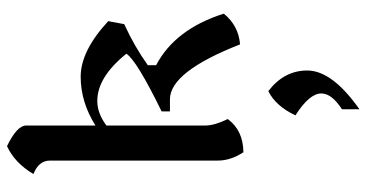

<svg xmlns="http://www.w3.org/2000/svg" viewBox="-276 -438 1075 564"><g transform="rotate(-90 262.0 -155.5)"><path d="M175.8 -380.9V-89.8Q175.8 -63.5 194.8 -24.4Q161.1 21 97.2 21.5Q72.8 -16.1 72.8 -53.2V-546.4Q72.8 -580.1 33.2 -595.2Q65.9 -650.4 115.2 -672.9Q175.8 -643.6 175.8 -616.7V-413.1Q244.6 -456.5 319.3 -456.5Q395 -456.5 482.4 -375.5L473.6 -328.6Q408.2 -298.8 353 -259.3V-234.9Q459 -179.2 504.4 -36.1Q469.2 7.3 414.1 11.7Q333.5 -194.3 252.9 -194.3H217.3V-218.8Q367.2 -292 386.7 -322.3Q317.9 -407.7 248 -407.7Q211.4 -407.7 175.8 -380.9ZM223.6 362.3V311Q270 280.8 270 250.5Q270 215.3 205.6 174.3Q233.4 115.7 276.9 94.7Q337.4 141.1 337.4 209Q337.4 282.2 223.6 362.3Z"/></g></svg>

Font: Balgruf
Style: Regular
Weight: 500
Designer: Paul James MIller
Foundry: High-Logic / Made with FontCreator
Version: Version 1.201;March 28, 2021;FontCreator 13.0.0.2683 64-bit